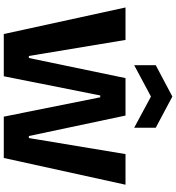

<svg xmlns="http://www.w3.org/2000/svg" viewBox="23 -978 954 1041"><g transform="rotate(90 500.5 -457.0)"><path d="M164 0 20 -660H196L283 -136H294L403 -660H606L717 -136H728L815 -660H981L836 0H612L507 -523H497L393 0ZM333 -707V-824L503 -914L672 -824V-707L503 -798Z"/></g></svg>

Font: Bricolage Grotesque ExtraBold
Style: Regular
Weight: 800
Designer: Mathieu Triay
Foundry: Atelier Triay
Version: Version 1.001;gftools[0.9.33.dev8+g029e19f]